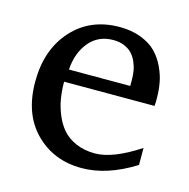

<svg xmlns="http://www.w3.org/2000/svg" viewBox="-82 -573 653 665"><g transform="rotate(15 245.0 -241.0)"><path d="M130.9 -261.2Q130.9 -231 135.3 -202.9Q139.6 -174.8 151.4 -146Q163.1 -117.2 181.2 -96.2Q199.2 -75.2 229.2 -62Q259.3 -48.8 297.9 -48.8Q361.8 -48.8 456.1 -110.8V-49.8Q357.4 12.2 266.1 12.2Q166 12.2 100.1 -54Q34.2 -120.1 34.2 -235.8Q34.2 -350.6 98.9 -422.4Q163.6 -494.1 269 -494.1Q312 -494.1 345.7 -481Q379.4 -467.8 399.7 -447.3Q419.9 -426.8 433.1 -398.9Q446.3 -371.1 451.2 -344.2Q456.1 -317.4 456.1 -289.1V-275.9Q456.1 -270 455.1 -261.2ZM356 -328.1Q356 -344.2 353.5 -359.6Q351.1 -375 344.2 -390.9Q337.4 -406.7 326.7 -418.5Q315.9 -430.2 298.6 -437.5Q281.2 -444.8 258.8 -444.8Q205.1 -444.8 172.6 -405.8Q140.1 -366.7 136.2 -306.2H356Z"/></g></svg>

Font: TAML ThiruValluvar
Style: Regular
Weight: 400
Version: Version 0.271; dev 7ad24fM